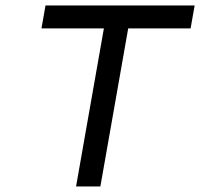

<svg xmlns="http://www.w3.org/2000/svg" viewBox="-20 -674 724 694"><path d="M144.5 -654.3 129.9 -571.3H355.5L254.9 0H342.8L443.4 -571.3H668.9L683.6 -654.3Z"/></svg>

Font: Sen-gleads
Style: Italic
Weight: 400
Designer: Kosal Sen, Philatype
Foundry: Philatype
Version: Version 1.004; ttfautohint (v1.8.3)